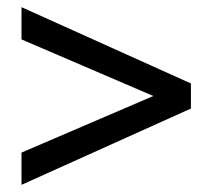

<svg xmlns="http://www.w3.org/2000/svg" viewBox="-20 -516 593 536"><path d="M40 0V-90L408 -248L40 -406V-496L513 -283V-213Z"/></svg>

Font: Atkinson Hyperlegible Pro
Style: Regular
Weight: 400
Designer: Elliott Scott, Megan Eiswerth, Linus Boman, Theodore Petrosky, Jacob Perez
Foundry: Braille Institute
Version: Version 1.5.1